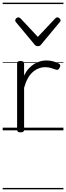

<svg xmlns="http://www.w3.org/2000/svg" viewBox="-20 -968 491 1426"><path d="M132 15Q119 15 113 10.5Q107 6 107 -4V-496Q107 -506 113 -510.5Q119 -515 132 -515Q146 -515 152.5 -510.5Q159 -506 159 -496V-407Q174 -438 193.5 -459Q213 -480 235 -493.5Q257 -507 280 -513Q303 -519 324 -519Q352 -519 378 -511.5Q404 -504 418 -495Q426 -490 427.5 -483Q429 -476 422 -463Q417 -453 410 -450.5Q403 -448 394 -451Q381 -456 360.5 -462.5Q340 -469 316 -469Q291 -469 267.5 -460Q244 -451 223 -432.5Q202 -414 186 -385Q170 -356 159 -316V-4Q159 6 152.5 10.5Q146 15 132 15ZM406 -839Q414 -839 422 -832Q430 -825 430 -816Q430 -814 429 -810.5Q428 -807 424 -804L286 -638Q282 -632 276 -628.5Q270 -625 261 -625Q252 -625 246.5 -628.5Q241 -632 236 -638L98 -804Q95 -807 94 -810.5Q93 -814 93 -816Q93 -825 100.5 -832Q108 -839 116 -839Q121 -839 125 -837Q129 -835 133 -831L261 -694L390 -831Q394 -835 397.5 -837Q401 -839 406 -839ZM0 428H451V438H0ZM0 -20H451V0H0ZM0 -505H451V-500H0ZM0 -948H451V-938H0Z"/></svg>

Font: Playwrite US Modern Guides
Style: Regular
Weight: 400
Designer: Veronika Burian, José Scaglione
Foundry: TypeTogether
Version: Version 1.003